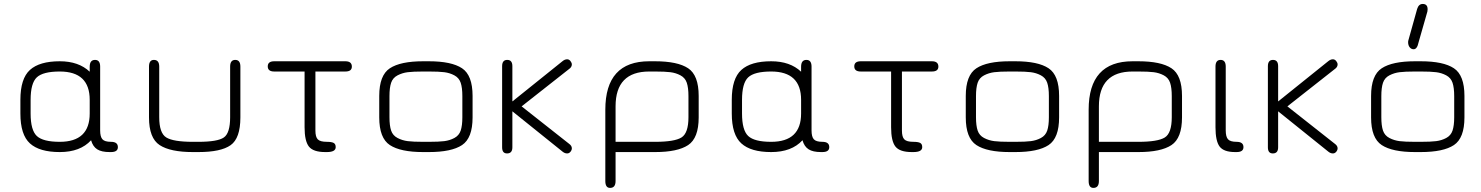

<svg xmlns="http://www.w3.org/2000/svg" viewBox="-20 -754 7345 952"><path d="M530.3 0H523.4Q483.4 0 461.9 -13.7Q440.4 -27.3 431.6 -58.6Q377.9 0 276.4 0Q175.8 0 128.4 -43Q81.1 -85.9 81.1 -191.4V-258.8Q81.1 -364.3 128.4 -407.2Q175.8 -450.2 276.4 -450.2Q370.1 -450.2 424.8 -398.4V-422.9Q424.8 -457 451.2 -457Q476.6 -457 476.6 -423.8V-107.4Q476.6 -76.2 487.8 -63.5Q499 -50.8 530.3 -50.8Q564.5 -50.8 564.5 -24.4Q564.5 0 530.3 0ZM276.4 -399.4Q193.4 -399.4 162.6 -370.6Q131.8 -341.8 131.8 -258.8V-191.4Q131.8 -108.4 162.6 -79.6Q193.4 -50.8 276.4 -50.8Q424.8 -50.8 424.8 -191.4V-258.8Q424.8 -399.4 276.4 -399.4Z M963.9 0H936.5Q824.2 0 771.5 -34.7Q718.8 -69.3 718.8 -171.9V-423.8Q718.8 -457 743.2 -457Q769.5 -457 769.5 -423.8V-172.9Q769.5 -93.8 804.7 -72.3Q839.8 -50.8 936.5 -50.8H963.9Q1058.6 -50.8 1089.8 -72.3Q1121.1 -93.8 1121.1 -172.9V-423.8Q1121.1 -457 1146.5 -457Q1171.9 -457 1171.9 -423.8V-171.9Q1171.9 -68.4 1123.5 -34.2Q1075.2 0 963.9 0Z M1543.9 -106.4Q1543.9 -75.2 1555.7 -63Q1567.4 -50.8 1600.6 -50.8Q1624 -50.8 1634.3 -45.4Q1644.5 -40 1644.5 -24.4Q1644.5 0 1600.6 0H1592.8Q1533.2 0 1511.7 -27.3Q1490.2 -54.7 1490.2 -123V-399.4H1339.8Q1307.6 -399.4 1307.6 -424.8Q1307.6 -450.2 1339.8 -450.2H1692.4Q1724.6 -450.2 1724.6 -423.8Q1724.6 -399.4 1692.4 -399.4H1543.9Z M2106.4 0H2078.1Q1965.8 0 1913.1 -34.7Q1860.4 -69.3 1860.4 -171.9V-278.3Q1860.4 -380.9 1913.1 -415.5Q1965.8 -450.2 2078.1 -450.2H2106.4Q2218.8 -450.2 2271 -415.5Q2323.2 -380.9 2323.2 -278.3V-171.9Q2323.2 -69.3 2271 -34.7Q2218.8 0 2106.4 0ZM2078.1 -50.8H2106.4Q2156.2 -50.8 2183.1 -54.2Q2210 -57.6 2232.9 -69.8Q2255.9 -82 2264.2 -106.4Q2272.5 -130.9 2272.5 -172.9V-277.3Q2272.5 -319.3 2264.2 -343.8Q2255.9 -368.2 2232.9 -380.4Q2210 -392.6 2183.1 -396Q2156.2 -399.4 2106.4 -399.4H2078.1Q2028.3 -399.4 2001.5 -396Q1974.6 -392.6 1951.2 -380.4Q1927.7 -368.2 1919.4 -343.8Q1911.1 -319.3 1911.1 -277.3V-172.9Q1911.1 -130.9 1919.4 -106.4Q1927.7 -82 1951.2 -69.8Q1974.6 -57.6 2001.5 -54.2Q2028.3 -50.8 2078.1 -50.8Z M2815.4 -18.6Q2815.4 -9.8 2808.6 -1.5Q2801.8 6.8 2792 6.8Q2780.3 6.8 2769.5 -2L2520.5 -202.1V-23.4Q2520.5 6.8 2494.1 6.8Q2469.7 6.8 2469.7 -23.4V-425.8Q2469.7 -457 2495.1 -457Q2520.5 -457 2520.5 -425.8V-251L2768.6 -450.2Q2780.3 -460 2792 -460Q2801.8 -460 2808.6 -451.2Q2815.4 -442.4 2815.4 -434.6Q2815.4 -420.9 2800.8 -411.1L2566.4 -226.6L2801.8 -41Q2815.4 -31.2 2815.4 -18.6Z M3393.6 -277.3Q3393.6 -319.3 3385.3 -343.8Q3377 -368.2 3354 -380.4Q3331.1 -392.6 3304.2 -396Q3277.3 -399.4 3227.5 -399.4H3199.2Q3032.2 -399.4 3032.2 -226.6V-50.8H3228.5Q3324.2 -50.8 3358.9 -72.3Q3393.6 -93.8 3393.6 -172.9ZM3199.2 -450.2H3227.5Q3339.8 -450.2 3392.1 -415.5Q3444.3 -380.9 3444.3 -278.3V-171.9Q3444.3 -69.3 3392.1 -34.7Q3339.8 0 3228.5 0H3032.2V143.6Q3032.2 177.7 3004.9 177.7Q2981.4 177.7 2981.4 143.6V-210Q2981.4 -450.2 3199.2 -450.2Z M4057.6 0H4050.8Q4010.7 0 3989.3 -13.7Q3967.8 -27.3 3959 -58.6Q3905.3 0 3803.7 0Q3703.1 0 3655.8 -43Q3608.4 -85.9 3608.4 -191.4V-258.8Q3608.4 -364.3 3655.8 -407.2Q3703.1 -450.2 3803.7 -450.2Q3897.5 -450.2 3952.1 -398.4V-422.9Q3952.1 -457 3978.5 -457Q4003.9 -457 4003.9 -423.8V-107.4Q4003.9 -76.2 4015.1 -63.5Q4026.4 -50.8 4057.6 -50.8Q4091.8 -50.8 4091.8 -24.4Q4091.8 0 4057.6 0ZM3803.7 -399.4Q3720.7 -399.4 3689.9 -370.6Q3659.2 -341.8 3659.2 -258.8V-191.4Q3659.2 -108.4 3689.9 -79.6Q3720.7 -50.8 3803.7 -50.8Q3952.1 -50.8 3952.1 -191.4V-258.8Q3952.1 -399.4 3803.7 -399.4Z M4452.1 -106.4Q4452.1 -75.2 4463.9 -63Q4475.6 -50.8 4508.8 -50.8Q4532.2 -50.8 4542.5 -45.4Q4552.7 -40 4552.7 -24.4Q4552.7 0 4508.8 0H4501Q4441.4 0 4419.9 -27.3Q4398.4 -54.7 4398.4 -123V-399.4H4248Q4215.8 -399.4 4215.8 -424.8Q4215.8 -450.2 4248 -450.2H4600.6Q4632.8 -450.2 4632.8 -423.8Q4632.8 -399.4 4600.6 -399.4H4452.1Z M5014.6 0H4986.3Q4874 0 4821.3 -34.7Q4768.6 -69.3 4768.6 -171.9V-278.3Q4768.6 -380.9 4821.3 -415.5Q4874 -450.2 4986.3 -450.2H5014.6Q5127 -450.2 5179.2 -415.5Q5231.4 -380.9 5231.4 -278.3V-171.9Q5231.4 -69.3 5179.2 -34.7Q5127 0 5014.6 0ZM4986.3 -50.8H5014.6Q5064.5 -50.8 5091.3 -54.2Q5118.2 -57.6 5141.1 -69.8Q5164.1 -82 5172.4 -106.4Q5180.7 -130.9 5180.7 -172.9V-277.3Q5180.7 -319.3 5172.4 -343.8Q5164.1 -368.2 5141.1 -380.4Q5118.2 -392.6 5091.3 -396Q5064.5 -399.4 5014.6 -399.4H4986.3Q4936.5 -399.4 4909.7 -396Q4882.8 -392.6 4859.4 -380.4Q4835.9 -368.2 4827.6 -343.8Q4819.3 -319.3 4819.3 -277.3V-172.9Q4819.3 -130.9 4827.6 -106.4Q4835.9 -82 4859.4 -69.8Q4882.8 -57.6 4909.7 -54.2Q4936.5 -50.8 4986.3 -50.8Z M5790 -277.3Q5790 -319.3 5781.7 -343.8Q5773.4 -368.2 5750.5 -380.4Q5727.5 -392.6 5700.7 -396Q5673.8 -399.4 5624 -399.4H5595.7Q5428.7 -399.4 5428.7 -226.6V-50.8H5625Q5720.7 -50.8 5755.4 -72.3Q5790 -93.8 5790 -172.9ZM5595.7 -450.2H5624Q5736.3 -450.2 5788.6 -415.5Q5840.8 -380.9 5840.8 -278.3V-171.9Q5840.8 -69.3 5788.6 -34.7Q5736.3 0 5625 0H5428.7V143.6Q5428.7 177.7 5401.4 177.7Q5377.9 177.7 5377.9 143.6V-210Q5377.9 -450.2 5595.7 -450.2Z M6111.3 0H6104.5Q6047.9 0 6027.3 -27.3Q6006.8 -54.7 6006.8 -123V-423.8Q6006.8 -457 6032.2 -457Q6057.6 -457 6057.6 -423.8V-107.4Q6057.6 -76.2 6068.8 -63.5Q6080.1 -50.8 6111.3 -50.8Q6145.5 -50.8 6145.5 -24.4Q6145.5 0 6111.3 0Z M6612.3 -18.6Q6612.3 -9.8 6605.5 -1.5Q6598.6 6.8 6588.9 6.8Q6577.1 6.8 6566.4 -2L6317.4 -202.1V-23.4Q6317.4 6.8 6291 6.8Q6266.6 6.8 6266.6 -23.4V-425.8Q6266.6 -457 6292 -457Q6317.4 -457 6317.4 -425.8V-251L6565.4 -450.2Q6577.1 -460 6588.9 -460Q6598.6 -460 6605.5 -451.2Q6612.3 -442.4 6612.3 -434.6Q6612.3 -420.9 6597.7 -411.1L6363.3 -226.6L6598.6 -41Q6612.3 -31.2 6612.3 -18.6Z M7034.2 -734.4Q7058.6 -734.4 7058.6 -708Q7058.6 -701.2 7057.6 -697.3L7013.7 -543.9Q7006.8 -509.8 6989.3 -509.8Q6977.5 -509.8 6969.7 -519.5Q6961.9 -529.3 6961.9 -544.9Q6961.9 -550.8 6963.9 -556.6L7006.8 -710Q7014.6 -734.4 7034.2 -734.4ZM7024.4 0H6996.1Q6883.8 0 6831.1 -34.7Q6778.3 -69.3 6778.3 -171.9V-278.3Q6778.3 -380.9 6831.1 -415.5Q6883.8 -450.2 6996.1 -450.2H7024.4Q7136.7 -450.2 7189 -415.5Q7241.2 -380.9 7241.2 -278.3V-171.9Q7241.2 -69.3 7189 -34.7Q7136.7 0 7024.4 0ZM6996.1 -50.8H7024.4Q7074.2 -50.8 7101.1 -54.2Q7127.9 -57.6 7150.9 -69.8Q7173.8 -82 7182.1 -106.4Q7190.4 -130.9 7190.4 -172.9V-277.3Q7190.4 -319.3 7182.1 -343.8Q7173.8 -368.2 7150.9 -380.4Q7127.9 -392.6 7101.1 -396Q7074.2 -399.4 7024.4 -399.4H6996.1Q6946.3 -399.4 6919.4 -396Q6892.6 -392.6 6869.1 -380.4Q6845.7 -368.2 6837.4 -343.8Q6829.1 -319.3 6829.1 -277.3V-172.9Q6829.1 -130.9 6837.4 -106.4Q6845.7 -82 6869.1 -69.8Q6892.6 -57.6 6919.4 -54.2Q6946.3 -50.8 6996.1 -50.8Z"/></svg>

Font: Jura
Style: Book
Weight: 400
Version: Version 2.3